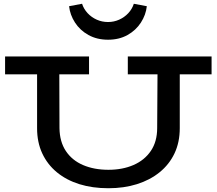

<svg xmlns="http://www.w3.org/2000/svg" viewBox="-20 -986 1151 1020"><path d="M556 14Q471 14 402 -7.5Q333 -29 282.5 -70.5Q232 -112 204.5 -171Q177 -230 177 -305V-635H295L296 -305Q297 -233 330 -183.5Q363 -134 421.5 -109Q480 -84 556 -84Q631 -84 689.5 -109.5Q748 -135 781.5 -184.5Q815 -234 815 -306L817 -635H935V-305Q935 -230 907 -171Q879 -112 827.5 -70.5Q776 -29 707 -7.5Q638 14 556 14ZM7 -591V-686H453V-591ZM659 -591V-686H1104V-591ZM554 -775Q495 -775 450 -800Q405 -825 378.5 -866Q352 -907 347 -953L416 -966Q425 -938 445.5 -916Q466 -894 494 -881.5Q522 -869 554 -869Q585 -869 613 -881.5Q641 -894 661.5 -916Q682 -938 691 -966L760 -953Q755 -907 728.5 -866Q702 -825 657.5 -800Q613 -775 554 -775Z"/></svg>

Font: BioRhyme SemiExpanded Medium
Style: Regular
Weight: 500
Width: 6
Designer: Aoife Mooney
Foundry: Aoife Mooney Type
Version: Version 1.600;gftools[0.9.33]